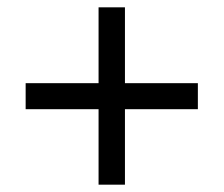

<svg xmlns="http://www.w3.org/2000/svg" viewBox="-20 -615 612 524"><path d="M321 -388H520V-317H321V-111H249V-317H50V-388H249V-595H321Z"/></svg>

Font: Noto Sans Tifinagh Rhissa Ixa
Style: Regular
Weight: 400
Designer: JamraPatel
Foundry: JamraPatel LLC
Version: Version 2.006; ttfautohint (v1.8.4.7-5d5b)